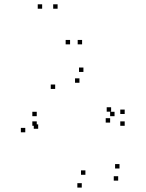

<svg xmlns="http://www.w3.org/2000/svg" viewBox="-20 -828 660 870"><path d="M340 -453V-473H320V-453ZM483.5 -322V-342H463.5V-322ZM479 -272.5V-292.5H459V-272.5ZM499 -301.5V-321.5H479V-301.5ZM146.5 -301.5V-321.5H126.5V-301.5ZM146.5 -258V-278H126.5V-258ZM545 -258V-278H525V-258ZM545 -311.5V-331.5H525V-311.5ZM358 -502V-522H338V-502ZM94.5 -228.5V-248.5H74.5V-228.5ZM350.5 22V2H330.5V22ZM515.5 -9.5V-29.5H495.5V-9.5ZM521.5 -64.5V-84.5H501.5V-64.5ZM367 -36V-56H347V-36ZM153 -244.5V-264.5H133V-244.5ZM230 -425V-445H210V-425ZM241 -788.5V-808.5H221V-788.5ZM171 -788.5V-808.5H151V-788.5ZM297.5 -627V-647H277.5V-627ZM352 -627V-647H332V-627Z"/></svg>

Font: Monaspace Argon Dots Var
Style: Regular
Weight: 400
Designer: Riley Cran and the Lettermatic Team
Version: Version 1.100 (Monaspace Argon Dots)